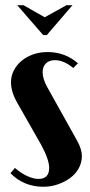

<svg xmlns="http://www.w3.org/2000/svg" viewBox="-20 -704 344 734"><path d="M260 -444Q224 -474 190 -474Q168 -474 155.5 -461.5Q143 -449 143 -428Q143 -403 160 -372L276 -164Q293 -133 293 -107Q293 -83 281.5 -61.5Q270 -40 249.5 -24.5Q229 -9 202 0.5Q175 10 145 10Q109 10 77 -3Q45 -16 20 -42L37 -62Q60 -42 84 -31Q108 -20 127 -20Q168 -20 168 -62Q168 -94 137 -151L46 -311Q22 -353 22 -389Q22 -414 33 -435Q44 -456 62.5 -471.5Q81 -487 106.5 -496Q132 -505 162 -505Q229 -505 278 -462ZM70 -684 151 -638 234 -684H257L159 -570H145L46 -684Z"/></svg>

Font: Moniqa Black Heading
Style: Regular
Weight: 900
Designer: Rajesh Rajput
Foundry: Rajesh Rajput
Version: Version 1.000